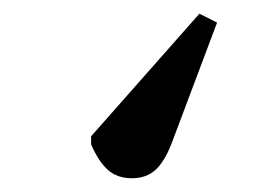

<svg xmlns="http://www.w3.org/2000/svg" viewBox="-20 -85 381 282"><path d="M113.8 115.2 272.9 -64.9 298.8 -51.8 231.9 126Q221.7 152.3 208.3 164.6Q194.8 176.8 173.8 176.8Q151.9 176.8 138.2 164.3Q124.5 151.9 113.8 127Z"/></svg>

Font: Literata SemiBold
Style: Italic
Weight: 650
Italic angle: -2.39999°
Designer: Latin by Veronika Burian and Jose Scaglione. Greek by Irene Vlachou. Cyrillic by Vera Evstafieva
Foundry: TypeTogether
Version: Version 3.021